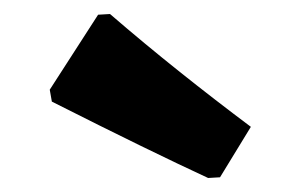

<svg xmlns="http://www.w3.org/2000/svg" viewBox="-20 -775 428 274"><path d="M338 -594C270 -645 203 -698 137 -755L120 -754L51 -647L54 -630C149 -582 223 -546 277 -521L294 -522Z"/></svg>

Font: Luna Sans Black
Style: Regular
Weight: 900
Designer: Juan Pablo del Peral
Foundry: Huerta Tipografica
Version: Version 2.001; ttfautohint (v1.5)